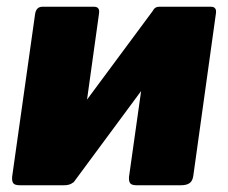

<svg xmlns="http://www.w3.org/2000/svg" viewBox="-20 -550 677 570"><path d="M274 -510 207 -29Q203 0 170 0H39Q24 0 19.5 -6Q15 -12 16 -25L84 -507Q87 -530 106 -530H259Q277 -530 274 -510ZM621 -510 554 -29Q552 -13 543 -6.5Q534 0 517 0H386Q371 0 366.5 -6Q362 -12 363 -25L431 -507Q434 -530 453 -530H606Q624 -530 621 -510ZM436 -521 530 -457 198 -8 104 -73Z"/></svg>

Font: Libre Franklin Black
Style: Italic
Weight: 900
Italic angle: -8°
Designer: Pablo Impallari, Rodrigo Fuenzalida, Nhung Nguyen
Foundry: Impallari Type
Version: Version 3.000